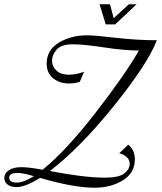

<svg xmlns="http://www.w3.org/2000/svg" viewBox="-118 -865 758 897"><path d="M439 -149 481 -189Q512 -165 512 -120Q512 -57 456 -22.5Q400 12 324 12Q225 12 69 -34Q1 9 -41 9Q-69 9 -83.5 -3.5Q-98 -16 -98 -33Q-98 -55 -77 -69.5Q-56 -84 -19 -84Q18 -84 81 -72Q191 -161 329 -339Q467 -517 531 -629Q464 -629 368.5 -643.5Q273 -658 222 -658Q168 -658 146.5 -633Q125 -608 125 -582Q125 -554 146 -535Q167 -516 203 -516Q238 -516 275 -530L255 -483Q231 -475 205 -475Q160 -475 130 -499.5Q100 -524 100 -568Q100 -631 156.5 -665.5Q213 -700 289 -700Q324 -700 423 -688.5Q522 -677 615 -677Q572 -566 413.5 -369.5Q255 -173 115 -66Q277 -35 372 -35Q438 -35 463 -55Q488 -75 488 -100Q488 -118 474 -131Q460 -144 439 -149ZM-40 -12Q-7 -12 40 -42Q-10 -57 -35 -57Q-75 -57 -75 -35Q-75 -12 -40 -12ZM347 -845H396L413 -780L484 -845H520L420 -751H376Z"/></svg>

Font: Dynalight
Style: Regular
Weight: 400
Designer: Astigmatic (AOETI)
Foundry: Astigmatic (AOETI)
Version: Version 1.000